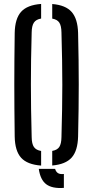

<svg xmlns="http://www.w3.org/2000/svg" viewBox="-20 -826 468 965"><path d="M53.9 -139.7Q52.9 -214.1 52.4 -277.9Q51.9 -341.8 51.9 -402.1Q51.9 -462.4 52.4 -525.3Q52.9 -588.2 53.9 -660.1Q55.2 -732.3 86.1 -766.7Q117 -801.1 186.7 -806.2V-732.8Q160.9 -728.4 150.3 -712.2Q139.7 -696.1 139.2 -663.3Q137 -589.3 136.2 -526.1Q135.3 -462.8 135.3 -402.9Q135.3 -342.9 136.2 -278.3Q137 -213.8 139.2 -136.5Q139.7 -103.3 150.3 -87.5Q160.9 -71.6 186.7 -67.2V6.2Q117 1.1 86.1 -33.2Q55.2 -67.4 53.9 -139.7ZM174.9 22.6H256.9Q261.5 38.4 272.1 44.5Q282.6 50.6 301 48.4V118.3Q242.4 122.6 212.5 100.1Q182.6 77.7 174.9 22.6ZM242.5 5.8V-67.5Q268 -71.9 278.2 -87.8Q288.4 -103.6 288.9 -136.5Q291 -212.2 292.1 -276Q293.2 -339.7 293.2 -399.7Q293.2 -459.7 292.1 -523.7Q291 -587.7 288.9 -663.3Q288.4 -696.1 278.2 -712.1Q268 -728.1 242.5 -732.5V-805.8Q309.8 -800.5 340.2 -765.9Q370.6 -731.3 372.5 -660.1Q374.2 -588.1 375 -525.2Q375.8 -462.3 375.8 -401.9Q375.8 -341.6 375 -277.8Q374.2 -214 372.5 -139.7Q370.6 -68.1 340.2 -34Q309.8 0.1 242.5 5.8Z"/></svg>

Font: Big Shoulders Stencil Text SC Thin
Style: Regular
Weight: 100
Designer: Patric King
Foundry: XO Type Co
Version: Version 2.001